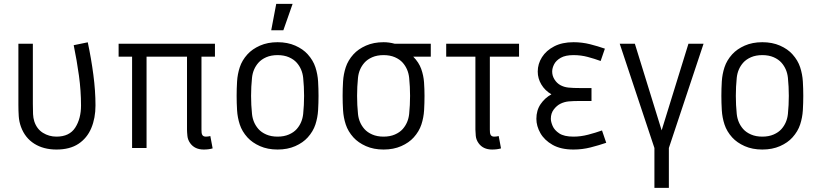

<svg xmlns="http://www.w3.org/2000/svg" viewBox="-20 -750 4152 973"><path d="M266.1 7.8Q200.7 7.8 153.8 -21.7Q106.9 -51.3 86.4 -106.9Q76.7 -133.8 75 -161.1Q73.2 -188.5 73.2 -218.3V-528.3H146.5V-223.1Q146.5 -191.4 147.5 -171.6Q148.4 -151.9 153.8 -134.8Q166.5 -96.2 197.5 -76.9Q228.5 -57.6 266.1 -57.6Q332 -57.6 361.3 -103.3Q390.6 -148.9 390.6 -215.3Q390.6 -290 380.1 -366.5Q369.6 -442.9 353.5 -521L424.8 -535.6Q442.4 -453.1 453.1 -371.3Q463.9 -289.6 463.9 -215.8Q463.9 -151.4 442.6 -100.8Q421.4 -50.3 377.7 -21.2Q334 7.8 266.1 7.8Z M581.1 -528.3H1069.3V-462.9H1001V-93.3Q1001 -85.4 1001.7 -77.6Q1002.4 -69.8 1006.3 -64.5Q1011.7 -57.6 1023.4 -57.6Q1034.2 -57.6 1045.9 -60.5L1057.6 2Q1038.1 7.8 1012.7 7.8Q966.8 7.8 943.8 -24.4Q931.6 -41.5 929.7 -61.3Q927.7 -81.1 927.7 -93.3V-462.9H722.7V0H649.4V-462.9H581.1Z M1386.7 -536.1Q1437 -536.1 1476.3 -518.8Q1515.6 -501.5 1539.6 -474.6Q1566.9 -444.3 1578.4 -409.2Q1589.8 -374 1592 -337.2Q1594.2 -300.3 1594.2 -264.2Q1594.2 -228.5 1592 -191.4Q1589.8 -154.3 1578.4 -119.1Q1566.9 -84 1539.6 -53.7Q1515.6 -26.9 1476.3 -9.5Q1437 7.8 1386.7 7.8Q1336.4 7.8 1297.4 -9.5Q1258.3 -26.9 1233.9 -53.7Q1206.5 -84 1195.1 -119.1Q1183.6 -154.3 1181.4 -191.4Q1179.2 -228.5 1179.2 -264.2Q1179.2 -300.3 1181.4 -337.2Q1183.6 -374 1195.1 -409.2Q1206.5 -444.3 1233.9 -474.6Q1258.3 -501.5 1297.4 -518.8Q1336.4 -536.1 1386.7 -536.1ZM1386.7 -470.7Q1354 -470.7 1329.3 -460Q1304.7 -449.2 1289.6 -432.1Q1261.7 -400.4 1257.1 -355.7Q1252.4 -311 1252.4 -264.2Q1252.4 -217.3 1257.1 -172.6Q1261.7 -127.9 1289.6 -96.2Q1304.7 -79.1 1329.3 -68.4Q1354 -57.6 1386.7 -57.6Q1419.4 -57.6 1444.1 -68.4Q1468.8 -79.1 1483.9 -96.2Q1511.7 -127.9 1516.4 -172.6Q1521 -217.3 1521 -264.2Q1521 -311 1516.4 -355.7Q1511.7 -400.4 1483.9 -432.1Q1468.8 -449.2 1444.1 -460Q1419.4 -470.7 1386.7 -470.7ZM1462.9 -730.5 1416 -596.7H1354.5L1379.9 -730.5Z M1923.8 -536.1Q1952.1 -536.1 1980.5 -528.3H2163.1V-462.9H2074.2Q2103 -433.6 2114.7 -400.4Q2126.5 -367.2 2128.9 -332.5Q2131.3 -297.9 2131.3 -264.2Q2131.3 -228.5 2129.2 -191.4Q2127 -154.3 2115.5 -119.1Q2104 -84 2076.7 -53.7Q2052.7 -26.9 2013.4 -9.5Q1974.1 7.8 1923.8 7.8Q1873.5 7.8 1834.5 -9.5Q1795.4 -26.9 1771 -53.7Q1743.7 -84 1732.2 -119.1Q1720.7 -154.3 1718.5 -191.4Q1716.3 -228.5 1716.3 -264.2Q1716.3 -300.3 1718.5 -337.2Q1720.7 -374 1732.2 -409.2Q1743.7 -444.3 1771 -474.6Q1795.4 -501.5 1834.5 -518.8Q1873.5 -536.1 1923.8 -536.1ZM1923.8 -470.7Q1891.1 -470.7 1866.5 -460Q1841.8 -449.2 1826.7 -432.1Q1798.8 -400.4 1794.2 -355.7Q1789.6 -311 1789.6 -264.2Q1789.6 -217.3 1794.2 -172.6Q1798.8 -127.9 1826.7 -96.2Q1841.8 -79.1 1866.5 -68.4Q1891.1 -57.6 1923.8 -57.6Q1956.5 -57.6 1981.2 -68.4Q2005.9 -79.1 2021 -96.2Q2048.8 -127.9 2053.5 -172.6Q2058.1 -217.3 2058.1 -264.2Q2058.1 -311 2053.5 -355.7Q2048.8 -400.4 2021 -432.1Q2005.9 -449.2 1981.2 -460Q1956.5 -470.7 1923.8 -470.7Z M2389.2 -93.3V-462.9H2241.2V-528.3H2610.4V-462.9H2462.4V-93.3Q2462.4 -85.4 2463.1 -77.6Q2463.9 -69.8 2467.8 -64.5Q2473.1 -57.6 2484.9 -57.6Q2495.6 -57.6 2507.3 -60.5L2519 2Q2499.5 7.8 2474.1 7.8Q2428.2 7.8 2405.3 -24.4Q2393.1 -41.5 2391.1 -61.3Q2389.2 -81.1 2389.2 -93.3Z M2886.2 -536.1Q2929.7 -536.1 2970.2 -525.9Q3010.7 -515.6 3045.4 -503.4L3023.9 -440.9Q2993.2 -452.1 2958.7 -461.4Q2924.3 -470.7 2886.2 -470.7Q2845.7 -470.7 2822 -457.3Q2798.3 -443.8 2788.3 -424.6Q2778.3 -405.3 2778.3 -387.2Q2778.3 -366.2 2789.8 -347.7Q2801.3 -329.1 2819.3 -318.8Q2837.9 -308.6 2860.4 -306.2Q2882.8 -303.7 2924.3 -303.7H2977.5V-238.3H2923.8Q2883.8 -238.3 2861.6 -236.1Q2839.4 -233.9 2819.8 -224.1Q2801.3 -214.8 2786.4 -195.3Q2771.5 -175.8 2771.5 -147.9Q2771.5 -133.3 2780.5 -111.8Q2789.6 -90.3 2814.2 -74Q2838.9 -57.6 2886.2 -57.6Q2923.3 -57.6 2960.4 -67.4Q2997.6 -77.1 3030.8 -88.9L3052.2 -26.4Q3015.1 -13.7 2972.9 -2.9Q2930.7 7.8 2886.2 7.8Q2822.3 7.8 2780.5 -15.9Q2738.8 -39.6 2718.5 -75.4Q2698.2 -111.3 2698.2 -147.9Q2698.2 -190.9 2719.7 -222.4Q2741.2 -253.9 2774.4 -272Q2741.7 -291 2723.4 -321.8Q2705.1 -352.5 2705.1 -387.2Q2705.1 -426.3 2726.6 -460.2Q2748 -494.1 2788.6 -515.1Q2829.1 -536.1 2886.2 -536.1Z M3369.6 0V202.1H3296.4V0L3120.6 -528.3H3197.3L3333 -89.4L3468.8 -528.3H3545.4Z M3843.3 -536.1Q3893.6 -536.1 3932.9 -518.8Q3972.2 -501.5 3996.1 -474.6Q4023.4 -444.3 4034.9 -409.2Q4046.4 -374 4048.6 -337.2Q4050.8 -300.3 4050.8 -264.2Q4050.8 -228.5 4048.6 -191.4Q4046.4 -154.3 4034.9 -119.1Q4023.4 -84 3996.1 -53.7Q3972.2 -26.9 3932.9 -9.5Q3893.6 7.8 3843.3 7.8Q3793 7.8 3753.9 -9.5Q3714.8 -26.9 3690.4 -53.7Q3663.1 -84 3651.6 -119.1Q3640.1 -154.3 3637.9 -191.4Q3635.7 -228.5 3635.7 -264.2Q3635.7 -300.3 3637.9 -337.2Q3640.1 -374 3651.6 -409.2Q3663.1 -444.3 3690.4 -474.6Q3714.8 -501.5 3753.9 -518.8Q3793 -536.1 3843.3 -536.1ZM3843.3 -470.7Q3810.5 -470.7 3785.9 -460Q3761.2 -449.2 3746.1 -432.1Q3718.3 -400.4 3713.6 -355.7Q3709 -311 3709 -264.2Q3709 -217.3 3713.6 -172.6Q3718.3 -127.9 3746.1 -96.2Q3761.2 -79.1 3785.9 -68.4Q3810.5 -57.6 3843.3 -57.6Q3876 -57.6 3900.6 -68.4Q3925.3 -79.1 3940.4 -96.2Q3968.3 -127.9 3972.9 -172.6Q3977.5 -217.3 3977.5 -264.2Q3977.5 -311 3972.9 -355.7Q3968.3 -400.4 3940.4 -432.1Q3925.3 -449.2 3900.6 -460Q3876 -470.7 3843.3 -470.7Z"/></svg>

Font: Gidole
Style: Regular
Weight: 400
Version: Version 2.100; ttfautohint (v1.8.4.7-5d5b)